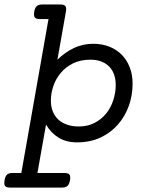

<svg xmlns="http://www.w3.org/2000/svg" viewBox="-55 -661 675 873"><path d="M294.9 -13.7Q246.1 -13.7 211.2 -35.2Q176.3 -56.6 154.3 -94.7L115.2 125.5H238.3Q254.9 125.5 260.7 132.8Q266.6 140.1 263.2 158.7Q259.8 177.2 251.5 184.6Q243.2 191.9 226.6 191.9H-9.8Q-26.4 191.9 -32 184.6Q-37.6 177.2 -34.2 158.7Q-31.2 140.1 -22.9 132.8Q-14.6 125.5 2 125.5H42L165.5 -574.2H125.5Q108.9 -574.2 103.3 -581.5Q97.7 -588.9 100.6 -607.4Q104 -626 112.3 -633.3Q120.6 -640.6 137.2 -640.6H219.7Q236.3 -640.6 242.2 -633.3Q248 -626 244.6 -607.4L206.1 -389.6Q242.2 -424.8 282.7 -443.4Q323.2 -461.9 368.7 -461.9Q408.2 -461.9 441.2 -449.2Q474.1 -436.5 497.8 -412.8Q521.5 -389.2 534.7 -355.5Q547.9 -321.8 547.9 -280.3Q547.9 -228 530.8 -179.9Q513.7 -131.8 481.2 -94.7Q448.7 -57.6 401.9 -35.6Q355 -13.7 294.9 -13.7ZM356 -389.6Q310.5 -389.6 276.6 -372.6Q242.7 -355.5 220.5 -328.6Q198.2 -301.8 187.3 -268.8Q176.3 -235.8 176.3 -204.1Q176.3 -175.8 185.3 -153.8Q194.3 -131.8 210.9 -116.7Q227.5 -101.6 251 -93.8Q274.4 -85.9 302.7 -85.9Q343.8 -85.9 375.2 -102.3Q406.7 -118.7 428 -145.3Q449.2 -171.9 460.2 -205.8Q471.2 -239.7 471.2 -274.4Q471.2 -300.3 463.9 -321.5Q456.5 -342.8 441.9 -357.9Q427.2 -373 405.8 -381.3Q384.3 -389.6 356 -389.6Z"/></svg>

Font: Courier Prime
Style: Italic
Weight: 400
Monospace: yes
Designer: Alan Dague-Greene
Foundry: Quote-Unquote Apps
Version: Version 1.202